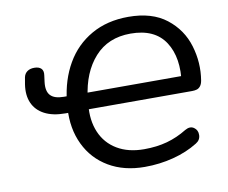

<svg xmlns="http://www.w3.org/2000/svg" viewBox="-79 -813 1093 922"><g transform="rotate(-10 467.5 -352.0)"><path d="M238.5 -332.9 253.4 -310.2H224.7Q163.1 -310.2 123 -331.3Q82.9 -352.3 66 -390.7Q49.2 -429.1 57.2 -481.1L63 -514.7Q66.9 -532.6 80.4 -542.2Q93.9 -551.8 114.5 -551.8Q137.1 -551.8 148.1 -540.9Q159.2 -530 156 -508.2Q154.2 -492.7 151.9 -476.6Q146.2 -431.9 165.6 -410.9Q185 -389.9 230.8 -389.9H259.9L241.4 -368Q252.7 -469.3 297.8 -547.4Q342.9 -625.6 420.4 -669.9Q497.9 -714.3 601.7 -714.3Q717 -714.3 787 -659.6Q857 -604.9 882.1 -521Q907.3 -437.1 893.3 -352.2Q890.4 -335.3 882.9 -325.9Q875.5 -316.5 865.4 -313.3Q855.3 -310.2 842 -310.2H320.5L339.9 -333.5Q332.1 -256.4 357 -198Q381.9 -139.6 436.1 -107.3Q490.3 -75 567.3 -75Q629 -75 679.8 -89Q730.6 -103.1 776.7 -131.6Q802 -146.3 820.6 -133.5Q839.3 -120.7 838.5 -96.1Q837.8 -71.5 815.1 -58.1Q762.5 -25.4 695.5 -8.1Q628.5 9.3 555.9 9.3Q454.9 9.3 380.7 -34.4Q306.6 -78.1 269.3 -156Q231.9 -234 238.5 -332.9ZM342.8 -366.5 328.3 -389.9H826.9L798.5 -352Q816.9 -478.6 766.4 -555.9Q715.9 -633.2 598.2 -633.2Q488.4 -633.2 423 -560.1Q357.6 -487 342.8 -366.5Z"/></g></svg>

Font: SN Pro Thin
Style: Italic
Weight: 200
Italic angle: -9°
Designer: Tobias Whetton
Foundry: Supernotes
Version: Version 1.003;Glyphs 3.3 (3324)